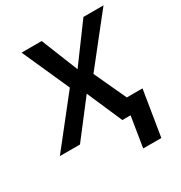

<svg xmlns="http://www.w3.org/2000/svg" viewBox="-179 -666 906 963"><g transform="rotate(-30 274.5 -184.5)"><path d="M200.6 -545.5 285.9 -333.1 442.5 -545.5H558.6L343 -272.7L429 -87H519.9L477.3 175.8H372.2L400.6 0H353L264.2 -203.8L107.6 0H-8.9L206.3 -272.7L84.2 -545.5Z"/></g></svg>

Font: Karasuma Gothic
Style: Medium Italic
Weight: 500
Italic angle: 9.39998°
Designer: Rasmus Andersson / Ryoko Nishizuka
Foundry: Genbu
Version: Version 1.00